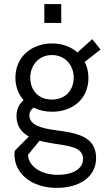

<svg xmlns="http://www.w3.org/2000/svg" viewBox="-20 -710 528 954"><path d="M284.2 -689.9H200.2V-596.2H284.2ZM256.3 -63C189 -72.3 126 -86.9 126 -137.2C126 -153.8 134.3 -165.5 147 -175.3C173.8 -162.1 205.1 -154.8 238.8 -154.8C340.3 -154.8 419.4 -217.8 419.4 -322.8C419.4 -352.1 413.1 -378.9 400.9 -402.3L479.5 -463.9L438.5 -515.6L364.7 -449.2C333.5 -477.5 289.6 -494.1 238.8 -494.1C136.2 -494.1 56.6 -427.2 56.6 -323.7C56.6 -278.8 71.8 -241.2 97.2 -212.4C69.8 -189 62 -160.6 62 -132.3C62 -82.5 87.9 -51.8 123.5 -31.7L53.2 39.1C52.2 45.9 51.8 51.8 51.8 57.6C51.8 150.9 135.3 223.6 262.2 223.6C365.2 223.6 457.5 175.8 457.5 74.7C457.5 -34.7 356 -49.8 256.3 -63ZM237.8 -436.5C304.2 -436.5 346.2 -385.3 346.2 -324.7C346.2 -259.8 303.7 -215.3 237.8 -215.3C172.4 -215.3 130.4 -259.3 130.4 -324.7C130.4 -383.8 171.4 -436.5 237.8 -436.5ZM268.6 158.7C173.3 158.7 120.1 108.4 119.1 59.1L176.8 -11.2C195.8 -5.4 215.8 -2 235.4 1.5C315.9 15.1 392.6 17.6 392.6 80.1C392.6 133.8 332.5 158.7 268.6 158.7Z"/></svg>

Font: HK Grotesk
Style: Regular
Weight: 400
Designer: Alfredo Marco Pradil and Stefan Peev
Foundry: Hanken Design Co.
Version: Version 1.045;PS 001.045;hotconv 1.0.88;makeotf.lib2.5.64775